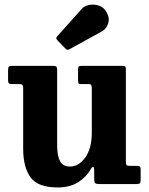

<svg xmlns="http://www.w3.org/2000/svg" viewBox="-20 -810 657 845"><path d="M82 -155V-420Q82 -432 78.8 -436Q75.5 -440 64.5 -440H34.5Q23.5 -440 19.5 -443Q15.5 -446 15.5 -457.5V-499Q15.5 -512.5 18.5 -516.2Q21.5 -520 34.5 -520H212.5Q224 -520 227.8 -516.8Q231.5 -513.5 231.5 -502.5V-172Q231.5 -124 244.2 -100.5Q257 -77 288 -77Q326.5 -77 355.2 -116.8Q384 -156.5 384 -227V-421Q384 -432 381.2 -436Q378.5 -440 370.5 -440H337.5Q329.5 -440 326.5 -442.5Q323.5 -445 323.5 -455.5V-503.5Q323.5 -513.5 326 -516.8Q328.5 -520 338 -520H518.5Q529 -520 531.5 -516.8Q534 -513.5 534 -502.5V-99Q534 -86 537.8 -83Q541.5 -80 554 -80H584.5Q592.5 -80 595.8 -76.8Q599 -73.5 599 -63.5V-19.5Q599 -8 596 -4Q593 0 582 0H416.5Q403 0 398.8 -4.2Q394.5 -8.5 394.5 -23.5V-60Q394.5 -73.5 390.5 -75.5Q386.5 -77.5 379.5 -65.5Q360.5 -31.5 324.2 -8.2Q288 15 233.5 15Q146.5 15 114.2 -29.8Q82 -74.5 82 -155ZM268.5 -595.5 232 -633.5Q223.5 -642.5 232 -650.5L339.5 -770.5Q351 -784 371.2 -788Q391.5 -792 411.5 -786.5Q431.5 -781 443 -765Q463.5 -737 457 -710.5Q450.5 -684 427 -671L286 -593.5Q276 -587.5 268.5 -595.5Z"/></svg>

Font: Besley* Narrow
Style: Bold
Weight: 700
Width: 4
Designer: Owen Earl
Foundry: indestructible type*
Version: Version 3.000; ttfautohint (v1.8.3)